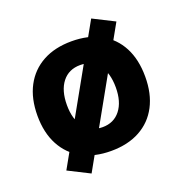

<svg xmlns="http://www.w3.org/2000/svg" viewBox="-130 -757 910 956"><g transform="rotate(-20 325.0 -279.0)"><path d="M194 84 81 27 456 -642 569 -585ZM325 12Q236 12 172 -23Q108 -58 73.5 -123Q39 -188 39 -278Q39 -369 73.5 -434Q108 -499 172 -534Q236 -569 325 -569Q414 -569 478 -534Q542 -499 576 -434Q610 -369 610 -278Q610 -188 576 -123Q542 -58 478 -23Q414 12 325 12ZM325 -114Q385 -114 419.5 -158Q454 -202 454 -278Q454 -355 419.5 -399Q385 -443 325 -443Q264 -443 229.5 -399Q195 -355 195 -278Q195 -202 229.5 -158Q264 -114 325 -114Z"/></g></svg>

Font: Azeret Mono Thin
Style: Bold
Weight: 700
Version: Version 1.002